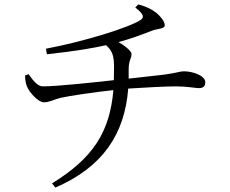

<svg xmlns="http://www.w3.org/2000/svg" viewBox="-20 -795 1040 867"><path d="M93 -454C94 -432 97 -414 102 -404C113 -377 153 -333 178 -333C203 -333 224 -346 253 -353C291 -362 414 -380 492 -388C476 -201 402 -82 215 33L230 52C445 -41 543 -190 559 -395C631 -400 731 -405 775 -405C825 -405 862 -397 879 -397C900 -397 907 -408 907 -424C907 -453 851 -473 811 -473C792 -473 785 -467 722 -458L561 -440V-482C561 -523 574 -531 574 -551C574 -564 545 -588 515 -605C568 -619 616 -637 668 -657C692 -666 724 -664 724 -681C724 -699 703 -723 687 -736C670 -750 644 -765 604 -775L591 -761C630 -731 632 -716 615 -705C567 -672 359 -607 187 -575L192 -550C331 -565 405 -579 459 -591C489 -564 494 -541 495 -497L494 -433C413 -424 239 -405 174 -405C149 -405 131 -430 109 -460Z"/></svg>

Font: Harano Aji Mincho KR
Style: Regular
Weight: 400
Foundry: Masamichi Hosoda
Version: HaranoAjiMinchoKR-Regular version 20230610;ttx 4.39.4